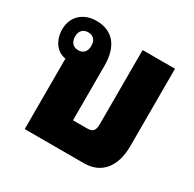

<svg xmlns="http://www.w3.org/2000/svg" viewBox="-131 -709 854 847"><g transform="rotate(30 296.5 -286.0)"><path d="M259 -140V-418C259 -526 205 -572 131 -572C58 -572 17 -524 17 -465C17 -412 45 -366 94 -359V0H396C483 0 535 -62 535 -168V-562H370V-187C370 -149 359 -140 328 -140ZM124 -419C98 -419 82 -436 82 -465C82 -494 98 -510 124 -510C149 -510 165 -494 165 -465C165 -435 149 -419 124 -419Z"/></g></svg>

Font: Noto Sans Thai Looped Condensed Black
Style: Regular
Weight: 900
Width: 3
Designer: Sasikarn Vongin, Ben Mitchell
Foundry: The Fontpad Ltd
Version: Version 1.001